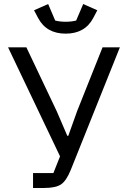

<svg xmlns="http://www.w3.org/2000/svg" viewBox="-20 -933 635 953"><path d="M169 -844 149 -882 219 -913 254 -831Q278 -825 306 -825Q334 -825 358 -831L393 -913L463 -882L443 -844Q402 -766 306 -766Q210 -766 169 -844ZM144 0V-74H245L278 -157L20 -698H111L262 -380L314 -259H319L363 -382L489 -698H575L331 -89Q309 -35 282.5 -17.5Q256 0 199 0Z"/></svg>

Font: Anuphan
Style: Regular
Weight: 400
Designer: Mike Abbink, Paul van der Laan, Pieter van Rosmalen, Mint Tantisuwanna
Foundry: Bold Monday; Cadson Demak
Version: Version 3.002;hotconv 1.0.109;makeotfexe 2.5.65596